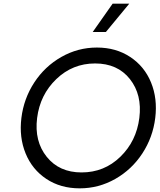

<svg xmlns="http://www.w3.org/2000/svg" viewBox="-20 -1020 874 1050"><path d="M487 -845 596 -1000H687L559 -845ZM416 10Q311 10 233.5 -41.5Q156 -93 120 -181Q84 -269 97 -375Q110 -481 167.5 -569Q225 -657 315.5 -708.5Q406 -760 510 -760Q614 -760 692 -708.5Q770 -657 806 -569Q842 -481 829 -375Q816 -269 758.5 -181Q701 -93 610.5 -41.5Q520 10 416 10ZM426 -77Q550 -77 638 -162.5Q726 -248 742 -375Q758 -502 690.5 -587.5Q623 -673 500 -673Q377 -673 288 -587.5Q199 -502 183 -375Q167 -248 235.5 -162.5Q304 -77 426 -77Z"/></svg>

Font: Orkney
Style: Italic
Weight: 400
Italic angle: -7°
Designer: Samuel Oakes and Alfredo Marco Pradil
Foundry: Alfredo Marco Pradil
Version: 1.0; ttfautohint (v1.5)